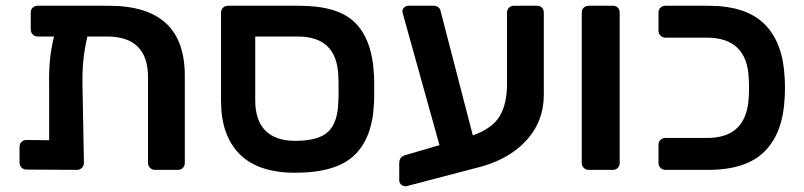

<svg xmlns="http://www.w3.org/2000/svg" viewBox="-20 -591 2797 668"><path d="M358 -571Q491 -571 557 -510.5Q623 -450 623 -327V-24Q623 -14 616.5 -7Q610 0 599 0H519Q509 0 502 -7Q495 -14 495 -24V-322Q495 -464 352 -464H284Q274 -420 270 -381Q266 -342 267 -292L272 -24Q272 -14 265 -7Q258 0 248 0L72 -1Q62 -1 55 -8Q48 -15 48 -25V-80Q48 -91 55 -97.5Q62 -104 72 -104L151 -103V-289Q150 -340 153.5 -379.5Q157 -419 168 -464H111Q101 -464 94 -471Q87 -478 87 -488V-547Q87 -558 94 -564.5Q101 -571 111 -571Z M1007 10Q878 10 813.5 -55Q749 -120 749 -240V-547Q749 -558 756 -564.5Q763 -571 773 -571H1021Q1157 -571 1216 -511.5Q1275 -452 1281 -332Q1282 -322 1282 -282Q1282 -241 1281 -231Q1276 -111 1212.5 -50.5Q1149 10 1007 10ZM1007 -101Q1088 -101 1121.5 -132.5Q1155 -164 1157 -236Q1158 -246 1158 -282Q1158 -317 1157 -327Q1152 -464 1016 -464H868V-242Q868 -172 903.5 -136.5Q939 -101 1007 -101Z M1848 -571Q1859 -571 1865.5 -564.5Q1872 -558 1872 -547V-261Q1872 -167 1808.5 -99.5Q1745 -32 1634 -6L1397 56Q1387 59 1378 53Q1369 47 1369 36V-23Q1369 -45 1389 -51L1509 -86L1385 -531Q1380 -548 1380 -551Q1380 -559 1386 -565Q1392 -571 1400 -571H1489Q1498 -571 1504 -566.5Q1510 -562 1512 -556L1625 -120Q1693 -144 1718.5 -187Q1744 -230 1744 -299V-547Q1744 -558 1751 -564.5Q1758 -571 1768 -571Z M2028 0Q2018 0 2011 -7Q2004 -14 2004 -24V-547Q2004 -558 2011 -564.5Q2018 -571 2028 -571H2112Q2123 -571 2129.5 -564.5Q2136 -558 2136 -547V-24Q2136 -14 2129.5 -7Q2123 0 2112 0Z M2295 0Q2285 0 2278 -7Q2271 -14 2271 -24V-87Q2271 -98 2278 -104.5Q2285 -111 2295 -111H2439Q2511 -111 2546.5 -147.5Q2582 -184 2585 -254Q2586 -267 2586 -286Q2586 -305 2585 -317Q2580 -460 2439 -460H2295Q2285 -460 2278 -467Q2271 -474 2271 -484V-547Q2271 -558 2278 -564.5Q2285 -571 2295 -571H2444Q2577 -571 2641 -506Q2705 -441 2710 -319Q2711 -306 2711 -286Q2711 -265 2710 -252Q2705 -130 2641 -65Q2577 0 2444 0Z"/></svg>

Font: Rubik AZ
Style: Regular
Weight: 500
Designer: Hubert and Fischer
Foundry: Hubert & Fischer
Version: Version 2.000